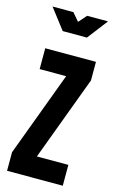

<svg xmlns="http://www.w3.org/2000/svg" viewBox="-114 -773 488 819"><g transform="rotate(15 130.0 -363.5)"><path d="M81 -637 12 -727H104L134 -692L165 -727H257L188 -637ZM6 -82 145 -455H28V-547H252V-465L113 -92H252V0H6Z"/></g></svg>

Font: League Gothic
Style: Regular
Weight: 400
Designer: The League of Moveable Type
Version: Version 1.560;PS 001.560;hotconv 1.0.56;makeotf.lib2.0.21325